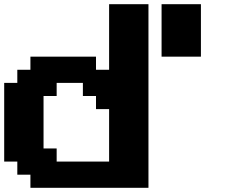

<svg xmlns="http://www.w3.org/2000/svg" viewBox="-20 -895 1102 915"><path d="M125 0H687.5V-875H500V-562.5H437.5V-625H125V-562.5H62.5V-500H0V-125H62.5V-62.5H125ZM500 -125H250V-187.5H187.5V-437.5H250V-500H375V-437.5H437.5V-375H500ZM750 -625H937.5V-875H750Z"/></svg>

Font: Faithful 32x
Style: Semibold
Weight: 400
Foundry: Faithful Resource Pack
Version: Version 1.0; January 27, 2023